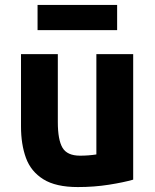

<svg xmlns="http://www.w3.org/2000/svg" viewBox="-20 -745 629 777"><path d="M295 12Q206 12 155.5 -19.5Q105 -51 85 -106Q65 -161 65 -233V-526H214V-251Q214 -179 233 -147Q252 -115 304 -115Q338 -115 370 -120V-526H519V-18Q481 -7 421 2.5Q361 12 295 12ZM132 -623V-725H454V-623Z"/></svg>

Font: Ubuntu Sans ExtraBold
Style: Regular
Weight: 800
Designer: Dalton Maag Ltd
Foundry: Dalton Maag Ltd
Version: Version 1.006; ttfautohint (v1.8.4.7-5d5b)